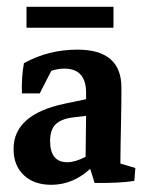

<svg xmlns="http://www.w3.org/2000/svg" viewBox="-20 -524 429 552"><path d="M127.4 7.3Q77.6 7.3 48.3 -20.5Q19 -48.3 19 -95.7Q19 -195.3 167 -226.1L227.5 -238.8V-257.3Q227.5 -326.7 165 -326.7Q146 -326.7 127.4 -320.3L94.2 -255.4H43Q41.5 -303.2 48.8 -342.3Q119.1 -381.3 202.6 -381.3Q329.1 -381.3 329.1 -272Q329.1 -258.3 328.9 -230Q328.6 -201.7 327.9 -168.7Q327.1 -135.7 326.7 -107.4Q326.2 -79.1 326.2 -64.5V-53.7L369.1 -41L366.2 -3.9Q323.2 2.9 252 2L239.3 -38.6Q189.5 7.3 127.4 7.3ZM124 -119.1Q124 -57.6 173.3 -57.6Q196.3 -57.6 226.1 -73.2Q226.1 -102.5 226.8 -132.8Q227.5 -163.1 227.5 -190.9L190.4 -186.5Q155.3 -182.1 139.6 -166.3Q124 -150.4 124 -119.1ZM56.2 -504.4H306.2V-444.3H56.2Z"/></svg>

Font: Markazi Text SemiBold
Style: Regular
Weight: 600
Designer: Borna Izadpanah (Arabic designer), Fiona Ross (Arabic design director) and Florian Runge (Latin designer)
Foundry: Borna Izadpanah and Florian Runge
Version: Version 1.001; ttfautohint (v1.8.3)